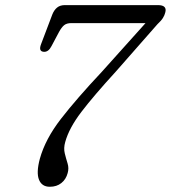

<svg xmlns="http://www.w3.org/2000/svg" viewBox="-20 -720 669 752"><path d="M245 -42Q238.5 -17.5 220.2 -3Q202 11.5 175 11.5Q144 11.5 132.8 -16Q121.5 -43.5 136 -98Q157.5 -175.5 218.5 -254.2Q279.5 -333 379 -439L550 -629.5H259.5Q241 -629.5 231 -621.2Q221 -613 211 -594.5L181.5 -539Q170 -516.5 152.5 -517Q129.5 -518 141 -547.5L185 -663.5Q192 -681 203.8 -690.5Q215.5 -700 234.5 -700H598.5Q636 -700 627 -670Q624.5 -660 618.2 -649.8Q612 -639.5 596.5 -625L433.5 -439.5Q347.5 -345.5 299 -282Q250.5 -218.5 235.5 -164Q228.5 -139.5 233.8 -118.8Q239 -98 244.8 -79.5Q250.5 -61 245 -42Z"/></svg>

Font: Fraunces 9pt SuperSoft Light
Style: Italic
Weight: 300
Italic angle: -16°
Version: Version 1.000;[b76b70a41]